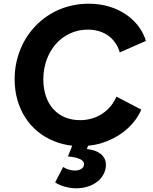

<svg xmlns="http://www.w3.org/2000/svg" viewBox="-20 -777 828 1037"><path d="M391 240C483 240 552 186 552 112C552 64 509 33 449 28L456 10C493 7 527 -2 559 -15C647 -50 712 -112 743 -185L609 -255C578 -183 508 -128 412 -128C292 -128 214 -214 214 -348C214 -502 317 -617 454 -617C546 -617 606 -566 627 -494L768 -556C736 -665 622 -757 459 -757C227 -757 59 -573 59 -349C59 -192 141 -67 271 -15C302 -2 335 6 370 10L347 68C406 73 434 88 434 109C434 130 415 144 384 144C363 144 340 137 321 125L278 208C307 229 356 240 391 240Z"/></svg>

Font: Plus Jakarta Sans ExtraBold
Style: Italic
Weight: 800
Italic angle: -8°
Designer: Gumpita Rahayu
Foundry: Tokotype
Version: Version 2.071;gftools[0.9.30]